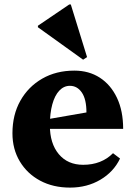

<svg xmlns="http://www.w3.org/2000/svg" viewBox="-20 -829 610 864"><path d="M295.2 15.2Q219 15.2 160.7 -16Q102.4 -47.2 69.2 -102.6Q36 -158 36 -229.2Q36 -312.4 71.6 -375.7Q107.2 -439 170 -475.1Q232.8 -511.2 314.6 -511.2Q380.2 -511.2 429.3 -479.4Q478.4 -447.6 506.3 -388.9Q534.2 -330.2 534.2 -249.2H152V-285.2L369 -323Q369 -382.4 348.3 -412.6Q327.6 -442.8 294.4 -442.8Q267.4 -442.8 246.9 -421.2Q226.4 -399.6 215.4 -359.5Q204.4 -319.4 204.4 -265.2Q204.4 -183.2 244.6 -135.3Q284.8 -87.4 354.2 -87.4Q436.6 -87.4 488.6 -139.6L520.2 -115.6Q491.4 -55.4 431.5 -20.1Q371.6 15.2 295.2 15.2ZM354 -560.4 150.6 -706.4V-713.2L291.8 -809H298.6L371.8 -572Z"/></svg>

Font: Platypi Light
Style: Regular
Weight: 300
Designer: David Sargent
Foundry: Bolt Cutter Type
Version: Version 1.200